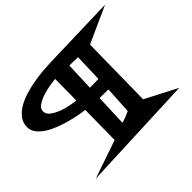

<svg xmlns="http://www.w3.org/2000/svg" viewBox="-171 -889 1153 1153"><g transform="rotate(-45 406.0 -312.5)"><path d="M832 -662.1 598.6 -556.6 591.8 -98.6 793.9 5.9 53.7 37.1 297.9 -46.9 300.8 -299.8Q280.3 -301.8 248.5 -307.6Q216.8 -313.5 181.2 -323.2Q145.5 -333 109.9 -346.7Q74.2 -360.4 45.4 -378.9Q16.6 -397.5 -1.5 -420.9Q-19.5 -444.3 -19.5 -472.7Q-19.5 -509.8 1 -536.6Q21.5 -563.5 54.2 -583Q86.9 -602.5 127.9 -614.7Q168.9 -627 210.4 -634.3Q252 -641.6 290.5 -644.5Q329.1 -647.5 355.5 -648.4L522.5 -653.3Q599.6 -655.3 676.8 -657.7Q753.9 -660.2 832 -662.1ZM494.1 -553.7Q475.6 -554.7 458 -554.7Q440.4 -554.7 421.9 -555.7L415 -374Q433.6 -374 451.2 -374Q468.8 -374 488.3 -375ZM304.7 -558.6Q289.1 -557.6 257.8 -552.7Q226.6 -547.9 194.8 -537.6Q163.1 -527.3 139.2 -511.7Q115.2 -496.1 115.2 -472.7Q115.2 -448.2 138.2 -431.2Q161.1 -414.1 191.9 -402.3Q222.7 -390.6 253.9 -384.8Q285.2 -378.9 302.7 -377ZM486.3 -288.1 412.1 -289.1 404.3 -86.9Q422.9 -91.8 441.4 -99.1Q460 -106.4 476.6 -114.3Z"/></g></svg>

Font: Fontdiner Swanky
Style: Regular
Weight: 400
Designer: Font Diner, Inc
Foundry: Font Diner, Inc
Version: Version 1.001